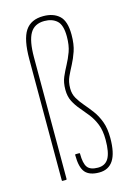

<svg xmlns="http://www.w3.org/2000/svg" viewBox="-109 -744 549 806"><g transform="rotate(-15 165.5 -341.5)"><path d="M220 6Q178 6 159.5 -15.5Q141 -37 141 -91Q141 -94 144 -94H160Q162 -94 162 -91Q162 -49 174.5 -32Q187 -15 220 -15Q252 -15 266.5 -40Q281 -65 281 -120Q281 -160 270 -187.5Q259 -215 242.5 -236Q226 -257 210 -275.5Q194 -294 183 -315.5Q172 -337 172 -366Q172 -398 182 -421Q192 -444 204 -466Q216 -488 226 -515Q236 -542 236 -581Q236 -631 215.5 -649.5Q195 -668 161 -668Q118 -668 99 -635.5Q80 -603 80 -532V-4Q80 0 77 0H61Q59 0 59 -4V-529Q59 -615 83.5 -652Q108 -689 162 -689Q206 -689 231.5 -665.5Q257 -642 257 -583Q257 -541 247 -512Q237 -483 225 -460.5Q213 -438 203 -416.5Q193 -395 193 -366Q193 -342 204 -323Q215 -304 231 -285.5Q247 -267 263.5 -245Q280 -223 291 -193.5Q302 -164 302 -122Q302 -57 281.5 -25.5Q261 6 220 6Z"/></g></svg>

Font: Sofia Sans Extra Condensed Thin
Style: Regular
Weight: 250
Version: Version 4.100